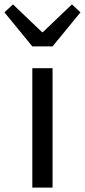

<svg xmlns="http://www.w3.org/2000/svg" viewBox="-55 -853 386 873"><path d="M92 0H184V-543H92ZM92 -642H184L311 -797L272 -833L140 -707H136L4 -833L-35 -797Z"/></svg>

Font: Source Han Sans KR
Style: Regular
Weight: 400
Designer: Ryoko NISHIZUKA 西塚涼子 (kana, bopomofo & ideographs); Paul D. Hunt (Latin, Greek & Cyrillic); Sandoll Communications 산돌커뮤니
Foundry: Adobe
Version: Version 2.004;hotconv 1.0.118;makeotfexe 2.5.65603